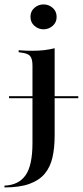

<svg xmlns="http://www.w3.org/2000/svg" viewBox="-61 -639 367 852"><path d="M-21 -203.2V-212.1H286.3V-203.2ZM83.1 -207.3V-347.6Q83.1 -378.2 72.6 -390.3Q62.1 -402.4 33.1 -405.6L21.8 -407.3V-416.1Q41.9 -414.5 55.2 -414.1Q68.5 -413.7 82.3 -413.7Q110.5 -413.7 135.1 -416.5Q159.7 -419.4 181.5 -425V-416.1V-207.3ZM-41.1 192.7V184.7Q21.8 182.3 52.4 138.7Q83.1 95.2 83.1 -4.8V-207.3H181.5V-36.3Q181.5 16.9 171.8 59.7Q162.1 102.4 137.5 131.9Q112.9 161.3 69.4 177Q25.8 192.7 -41.1 192.7ZM132.3 -508.9Q109.7 -508.9 91.9 -524.2Q74.2 -539.5 74.2 -564.5Q74.2 -588.7 91.5 -604Q108.9 -619.4 132.3 -619.4Q155.6 -619.4 173 -604Q190.3 -588.7 190.3 -563.7Q190.3 -539.5 172.6 -524.2Q154.8 -508.9 132.3 -508.9Z"/></svg>

Font: Playfair 144pt SemiCondensed SemiBold
Style: Regular
Weight: 600
Width: 4
Designer: Claus Eggers Sørensen
Foundry: Claus Eggers Sørensen
Version: Version 2.203